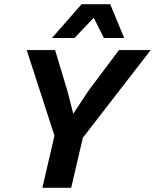

<svg xmlns="http://www.w3.org/2000/svg" viewBox="-20 -900 742 920"><path d="M183 0 241 -250 108 -660H244L304 -461L331 -355L403 -464L550 -660H702L377 -240L321 0ZM508 -880 575 -718H478L429 -815L337 -718H229L371 -880Z"/></svg>

Font: Work Sans SemiBold
Style: Italic
Weight: 600
Italic angle: -13°
Designer: Wei Huang
Foundry: Wei Huang
Version: Version 2.012; ttfautohint (v1.8.3)